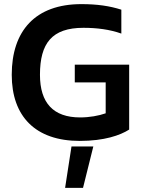

<svg xmlns="http://www.w3.org/2000/svg" viewBox="-20 -674 684 932"><path d="M367 10C486 10 563 -17 607 -45V-360H343V-274H493V-124C459 -112 414 -104 369 -104C239 -104 174 -174 174 -311C174 -464 232 -539 385 -539C450 -539 513 -531 569 -511V-627C513 -645 452 -654 375 -654C151 -654 37 -524 37 -311C37 -110 151 10 367 10ZM296 238H383L433 37H327Z"/></svg>

Font: Kanit Medium
Style: Regular
Weight: 500
Designer: Katatrad Team
Foundry: CadsonDemak
Version: Version 1.000;PS 001.000;hotconv 1.0.88;makeotf.lib2.5.64775